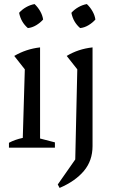

<svg xmlns="http://www.w3.org/2000/svg" viewBox="-20 -726 556 944"><path d="M24 0V-24Q39 -32 56 -38Q73 -44 92 -48L102 -385L50 -451Q79 -468 110.5 -478.5Q142 -489 177 -493V-45L250 -26V0ZM150 -706Q166 -691 177.5 -671Q189 -651 192 -630Q178 -614 158 -602Q138 -590 117 -588Q83 -617 74 -663Q88 -679 108 -690.5Q128 -702 150 -706ZM273 198 264 181 350 58 360 -385 308 -451Q336 -468 367.5 -478.5Q399 -489 435 -493V-8Q435 64 392.5 114.5Q350 165 273 198ZM407 -706Q423 -691 434.5 -671Q446 -651 449 -630Q435 -614 415 -602Q395 -590 374 -588Q340 -617 331 -663Q345 -679 365 -690.5Q385 -702 407 -706Z"/></svg>

Font: Piazzolla
Style: Regular
Weight: 400
Designer: Juan Pablo del Peral
Foundry: Huerta Tipografica
Version: Version 1.330